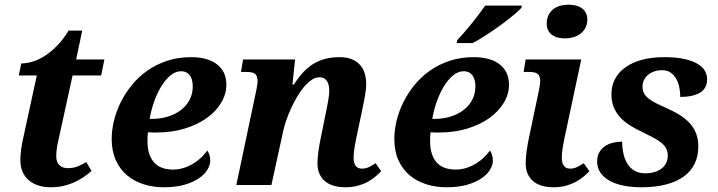

<svg xmlns="http://www.w3.org/2000/svg" viewBox="-20 -790 3067 820"><path d="M270 -71.8Q293.5 -71.8 312.5 -79.6Q331.5 -87.4 348.1 -98.1L371.1 -60.1Q354.5 -45.9 336.2 -33.2Q317.9 -20.5 296.4 -11Q274.9 -1.5 250.2 4.2Q225.6 9.8 196.8 9.8Q169.4 9.8 145.8 2.7Q122.1 -4.4 104.5 -18.8Q86.9 -33.2 76.9 -55.2Q66.9 -77.1 66.9 -106.9Q66.9 -115.7 67.6 -126.5Q68.4 -137.2 69.8 -148.4Q71.3 -159.7 73.2 -170.7Q75.2 -181.6 77.1 -190.9L137.2 -467.8H60.1L70.8 -519Q92.3 -519 117.7 -526.4Q143.1 -533.7 169.7 -550.3Q196.3 -566.9 222.9 -593.8Q249.5 -620.6 272.9 -659.2H331.1L305.2 -536.1H425.8L412.1 -467.8H290L230 -193.8Q224.6 -171.9 222.4 -154.1Q220.2 -136.2 220.2 -122.1Q220.2 -97.2 233.9 -84.5Q247.6 -71.8 270 -71.8Z M718.8 -65.9Q743.2 -65.9 765.1 -73Q787.1 -80.1 805.9 -91.6Q824.7 -103 839.6 -117.4Q854.5 -131.8 865.2 -147Q871.1 -139.6 874.5 -128.2Q877.9 -116.7 877.9 -104Q877.9 -85.9 866.2 -65.9Q854.5 -45.9 830.3 -29.1Q806.2 -12.2 768.8 -1.2Q731.4 9.8 680.2 9.8Q634.3 9.8 593.8 -2.9Q553.2 -15.6 522.7 -41.3Q492.2 -66.9 474.6 -105.7Q457 -144.5 457 -196.8Q457 -233.9 466.8 -274.4Q476.6 -314.9 495.8 -353.8Q515.1 -392.6 543.7 -427.5Q572.3 -462.4 609.9 -488.8Q647.5 -515.1 694.1 -530.5Q740.7 -545.9 795.9 -545.9Q867.7 -545.9 907.2 -514.9Q946.8 -483.9 946.8 -428.2Q946.8 -387.7 924.3 -350.6Q901.9 -313.5 862.3 -285.4Q822.8 -257.3 768.1 -240.7Q713.4 -224.1 648.9 -224.1Q640.6 -224.1 630.9 -224.1Q621.1 -224.1 611.8 -225.1Q610.4 -215.3 610.1 -205.3Q609.9 -195.3 609.9 -187Q609.9 -128.9 637 -97.4Q664.1 -65.9 718.8 -65.9ZM753.9 -485.8Q729.5 -485.8 707.5 -467.5Q685.5 -449.2 668 -419.9Q650.4 -390.6 637.7 -354.2Q625 -317.9 619.1 -282.2H627.9Q665 -282.2 697 -292Q729 -301.8 752.7 -320.1Q776.4 -338.4 789.8 -363.8Q803.2 -389.2 803.2 -420.9Q803.2 -451.7 790.3 -468.8Q777.3 -485.8 753.9 -485.8Z M1335.9 -92.8Q1335.9 -135.7 1352.1 -211.9L1368.2 -291Q1370.1 -300.8 1373 -314.9Q1376 -329.1 1378.9 -344.5Q1381.8 -359.9 1384 -375.2Q1386.2 -390.6 1386.2 -402.8Q1386.2 -412.1 1384.5 -422.4Q1382.8 -432.6 1378.2 -440.9Q1373.5 -449.2 1365.5 -454.6Q1357.4 -460 1344.2 -460Q1327.1 -460 1310.3 -448.5Q1293.5 -437 1277.8 -418.2Q1262.2 -399.4 1248 -375.2Q1233.9 -351.1 1222.4 -325.7Q1210.9 -300.3 1202.6 -275.9Q1194.3 -251.5 1189.9 -231.9L1139.2 0H989.3L1073.2 -397.9Q1074.7 -404.3 1075.9 -411.1Q1077.1 -418 1078.1 -424.1Q1079.1 -430.2 1079.6 -434.6Q1080.1 -439 1080.1 -440.9Q1080.1 -454.6 1077.1 -462.9Q1074.2 -471.2 1067.9 -475.6Q1061.5 -480 1051.5 -481.4Q1041.5 -482.9 1027.3 -482.9H1009.3L1018.1 -536.1H1240.2L1229 -429.2H1235.4Q1254.4 -459 1274.7 -481Q1294.9 -502.9 1318.4 -517.3Q1341.8 -531.7 1369.4 -538.8Q1397 -545.9 1430.2 -545.9Q1461.9 -545.9 1483.6 -536.6Q1505.4 -527.3 1518.8 -511.5Q1532.2 -495.6 1538.1 -474.9Q1543.9 -454.1 1543.9 -431.2Q1543.9 -418.5 1542.2 -404.1Q1540.5 -389.6 1537.8 -375Q1535.2 -360.4 1532 -345.7Q1528.8 -331.1 1526.4 -317.9L1503.9 -210.9Q1498 -183.6 1494.1 -159.9Q1490.2 -136.2 1490.2 -115.2Q1490.2 -93.3 1499.3 -81.5Q1508.3 -69.8 1525.4 -69.8Q1541 -69.8 1554 -75.7Q1566.9 -81.5 1584 -92.8L1607.9 -59.1Q1596.2 -46.4 1581.1 -33.9Q1565.9 -21.5 1547.1 -11.7Q1528.3 -2 1505.4 3.9Q1482.4 9.8 1455.1 9.8Q1397.5 9.8 1366.7 -17.3Q1335.9 -44.4 1335.9 -92.8Z M1925.8 -65.9Q1950.2 -65.9 1972.2 -73Q1994.1 -80.1 2012.9 -91.6Q2031.7 -103 2046.6 -117.4Q2061.5 -131.8 2072.3 -147Q2078.1 -139.6 2081.5 -128.2Q2085 -116.7 2085 -104Q2085 -85.9 2073.2 -65.9Q2061.5 -45.9 2037.4 -29.1Q2013.2 -12.2 1975.8 -1.2Q1938.5 9.8 1887.2 9.8Q1841.3 9.8 1800.8 -2.9Q1760.3 -15.6 1729.7 -41.3Q1699.2 -66.9 1681.6 -105.7Q1664.1 -144.5 1664.1 -196.8Q1664.1 -233.9 1673.8 -274.4Q1683.6 -314.9 1702.9 -353.8Q1722.2 -392.6 1750.7 -427.5Q1779.3 -462.4 1816.9 -488.8Q1854.5 -515.1 1901.1 -530.5Q1947.8 -545.9 2002.9 -545.9Q2074.7 -545.9 2114.3 -514.9Q2153.8 -483.9 2153.8 -428.2Q2153.8 -387.7 2131.3 -350.6Q2108.9 -313.5 2069.3 -285.4Q2029.8 -257.3 1975.1 -240.7Q1920.4 -224.1 1856 -224.1Q1847.7 -224.1 1837.9 -224.1Q1828.1 -224.1 1818.8 -225.1Q1817.4 -215.3 1817.1 -205.3Q1816.9 -195.3 1816.9 -187Q1816.9 -128.9 1844 -97.4Q1871.1 -65.9 1925.8 -65.9ZM1960.9 -485.8Q1936.5 -485.8 1914.6 -467.5Q1892.6 -449.2 1875 -419.9Q1857.4 -390.6 1844.7 -354.2Q1832 -317.9 1826.2 -282.2H1835Q1872.1 -282.2 1904.1 -292Q1936 -301.8 1959.7 -320.1Q1983.4 -338.4 1996.8 -363.8Q2010.3 -389.2 2010.3 -420.9Q2010.3 -451.7 1997.3 -468.8Q1984.4 -485.8 1960.9 -485.8ZM1933.1 -619.1Q1946.8 -633.3 1962.9 -651.9Q1979 -670.4 1994.9 -690.2Q2010.7 -710 2025.6 -729.5Q2040.5 -749 2052.2 -766.1H2209L2206.1 -755.9Q2198.2 -747.1 2184.6 -735.1Q2170.9 -723.1 2153.6 -709.5Q2136.2 -695.8 2116.5 -681.4Q2096.7 -667 2076.2 -653.3Q2055.7 -639.6 2035.6 -627.2Q2015.6 -614.7 1998 -606H1930.2Z M2462.4 -536.1 2393.1 -210.9Q2387.2 -183.6 2383.3 -159.9Q2379.4 -136.2 2379.4 -115.2Q2379.4 -93.3 2388.4 -81.5Q2397.5 -69.8 2414.1 -69.8Q2429.7 -69.8 2442.9 -75.7Q2456.1 -81.5 2473.1 -92.8L2497.1 -59.1Q2485.4 -46.4 2470.2 -33.9Q2455.1 -21.5 2436 -11.7Q2417 -2 2394.3 3.9Q2371.6 9.8 2344.2 9.8Q2286.6 9.8 2255.9 -17.3Q2225.1 -44.4 2225.1 -92.8Q2225.1 -114.3 2229 -144Q2232.9 -173.8 2241.2 -211.9L2280.3 -397.9Q2281.7 -404.3 2283 -411.1Q2284.2 -418 2285.2 -424.1Q2286.1 -430.2 2286.6 -434.6Q2287.1 -439 2287.1 -440.9Q2287.1 -454.6 2284.2 -462.9Q2281.2 -471.2 2274.9 -475.6Q2268.6 -480 2258.5 -481.4Q2248.5 -482.9 2234.4 -482.9H2216.3L2225.1 -536.1ZM2393.1 -626Q2376.5 -626 2362.3 -629.6Q2348.1 -633.3 2337.6 -641.1Q2327.1 -648.9 2321 -660.6Q2314.9 -672.4 2314.9 -688Q2314.9 -710 2322.5 -725.3Q2330.1 -740.7 2342.8 -750.7Q2355.5 -760.7 2372.6 -765.4Q2389.6 -770 2408.2 -770Q2424.3 -770 2438.7 -766.6Q2453.1 -763.2 2464.1 -755.4Q2475.1 -747.6 2481.7 -735.6Q2488.3 -723.6 2488.3 -707Q2488.3 -686.5 2480.2 -671.1Q2472.2 -655.8 2458.7 -645.8Q2445.3 -635.7 2428.2 -630.9Q2411.1 -626 2393.1 -626Z M2736.3 -49.8Q2756.8 -49.8 2774.4 -54.9Q2792 -60.1 2804.7 -69.6Q2817.4 -79.1 2824.7 -93Q2832 -106.9 2832 -125Q2832 -142.1 2825.4 -155.3Q2818.8 -168.5 2804.9 -179.9Q2791 -191.4 2769.8 -202.6Q2748.5 -213.9 2719.2 -228Q2689.9 -241.7 2666.3 -257.3Q2642.6 -272.9 2626 -292Q2609.4 -311 2600.3 -334.5Q2591.3 -357.9 2591.3 -387.2Q2591.3 -423.8 2606.9 -453.1Q2622.6 -482.4 2651.9 -503.2Q2681.2 -523.9 2722.9 -534.9Q2764.6 -545.9 2817.4 -545.9Q2867.7 -545.9 2902.6 -538.1Q2937.5 -530.3 2959.2 -517.3Q2981 -504.4 2990.5 -487.3Q3000 -470.2 3000 -452.1Q3000 -412.1 2969.2 -394Q2938.5 -376 2885.3 -376Q2885.3 -396 2881.3 -416.3Q2877.4 -436.5 2868.2 -453.1Q2858.9 -469.7 2844.2 -480Q2829.6 -490.2 2808.1 -490.2Q2788.6 -490.2 2773.2 -484.6Q2757.8 -479 2746.8 -469.5Q2735.8 -460 2730 -447.3Q2724.1 -434.6 2724.1 -419.9Q2724.1 -403.3 2730.7 -391.1Q2737.3 -378.9 2751.2 -368.2Q2765.1 -357.4 2786.6 -346.9Q2808.1 -336.4 2837.4 -323.2Q2869.6 -308.6 2893.1 -292.2Q2916.5 -275.9 2931.9 -256.6Q2947.3 -237.3 2954.8 -214.6Q2962.4 -191.9 2962.4 -164.1Q2962.4 -123.5 2947 -91.3Q2931.6 -59.1 2900.9 -36.6Q2870.1 -14.2 2824.7 -2.2Q2779.3 9.8 2719.2 9.8Q2676.3 9.8 2641.4 2.4Q2606.4 -4.9 2581.8 -19Q2557.1 -33.2 2543.7 -53.7Q2530.3 -74.2 2530.3 -100.1Q2530.3 -123.5 2539.6 -139.6Q2548.8 -155.8 2563.7 -165.8Q2578.6 -175.8 2597.9 -180.4Q2617.2 -185.1 2637.2 -185.1Q2637.2 -158.2 2642.6 -133.8Q2647.9 -109.4 2659.7 -90.6Q2671.4 -71.8 2690.2 -60.8Q2709 -49.8 2736.3 -49.8Z"/></svg>

Font: Droid Serif
Style: Bold Italic
Weight: 700
Italic angle: -12°
Designer: Monotype Design team
Foundry: Monotype Imaging Inc.
Version: Version 1.03